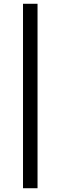

<svg xmlns="http://www.w3.org/2000/svg" viewBox="-20 -863 321 1018"><path d="M102 -843V135H179V-843Z"/></svg>

Font: Spoqa Han Sans Neo Medium
Style: Regular
Weight: 500
Designer: [Spoqa Han Sans Neo] Dong-huui Kim ___ Younghwa Kang ___ Yujin Lee ___ [Noto Sans] Ryoko NISHIZUKA ____ (kana & ideograp
Foundry: Spoqa (http://www.spoqa-han-sans.com)
Version: Version 1.100;hotconv 1.0.109;makeotfexe 2.5.65596